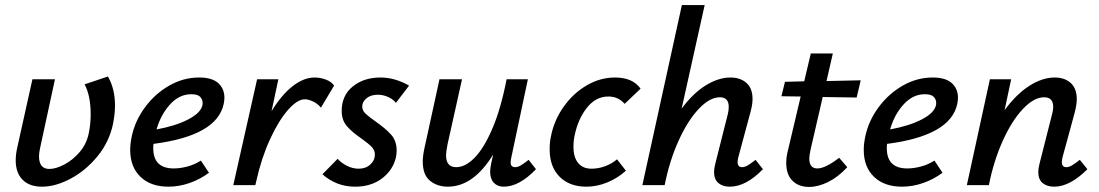

<svg xmlns="http://www.w3.org/2000/svg" viewBox="-20 -731 4338 758"><path d="M139 -150Q134 -128 134 -114Q134 -64 175 -64Q200 -64 233 -81Q266 -98 293.5 -129.5Q321 -161 330 -203Q338 -240 338 -280Q338 -353 314 -398L406 -429Q434 -381 434 -314Q434 -281 426 -241Q411 -170 364.5 -113.5Q318 -57 258.5 -25.5Q199 6 146 6Q96 6 69 -21.5Q42 -49 42 -98Q42 -121 48 -148L108 -418H197Z M866 -345Q866 -334 863 -320Q836 -195 586 -163Q585 -157 585 -146Q585 -66 666 -66Q691 -66 719.5 -73.5Q748 -81 773 -97L805 -49Q770 -23 728.5 -8.5Q687 6 645 6Q575 6 534.5 -33Q494 -72 494 -139Q494 -164 500 -192Q513 -254 552.5 -307.5Q592 -361 648 -393Q704 -425 766 -425Q817 -425 841.5 -403Q866 -381 866 -345ZM780 -324Q780 -339 770 -349Q760 -359 735 -359Q688 -359 651.5 -319Q615 -279 598 -220Q674 -234 723 -259.5Q772 -285 779 -315Q780 -318 780 -324Z M1299 -393 1247 -306Q1235 -321 1216.5 -330Q1198 -339 1183 -339Q1154 -339 1117 -297Q1080 -255 1046 -181Q1012 -107 992 -17L988 0H901L995 -418H1079L1052 -292Q1091 -356 1135 -390.5Q1179 -425 1222 -425Q1244 -425 1266 -417Q1288 -409 1299 -393Z M1253 -43 1313 -104Q1327 -88 1349.5 -76.5Q1372 -65 1396 -65Q1424 -65 1442 -81.5Q1460 -98 1460 -121Q1460 -138 1447.5 -151Q1435 -164 1407 -184Q1369 -210 1349 -233.5Q1329 -257 1329 -293Q1329 -354 1372.5 -389.5Q1416 -425 1482 -425Q1539 -425 1595 -393L1543 -325Q1531 -340 1511.5 -348.5Q1492 -357 1471 -357Q1444 -357 1427 -343Q1410 -329 1410 -310Q1410 -295 1423 -282.5Q1436 -270 1462 -252Q1502 -224 1524 -199.5Q1546 -175 1546 -136Q1546 -124 1543 -109Q1531 -59 1488 -26.5Q1445 6 1382 6Q1308 6 1253 -43Z M2096 -63Q2030 6 1969 6Q1944 6 1929.5 -9.5Q1915 -25 1915 -54Q1915 -63 1919 -85L1927 -121Q1849 6 1748 6Q1707 6 1678 -17Q1649 -40 1649 -94Q1649 -117 1657 -152L1715 -418H1804L1747 -162Q1741 -132 1741 -118Q1741 -71 1781 -71Q1817 -71 1853.5 -108Q1890 -145 1923.5 -222.5Q1957 -300 1980 -418H2064L1999 -111Q1996 -99 1996 -90Q1996 -71 2014 -71Q2024 -71 2036 -78Q2048 -85 2067 -100Z M2382 -350Q2332 -350 2297 -305.5Q2262 -261 2249 -198Q2244 -177 2244 -151Q2244 -110 2262.5 -87.5Q2281 -65 2315 -65Q2343 -65 2369.5 -75Q2396 -85 2416 -102L2451 -57Q2419 -28 2378 -11Q2337 6 2295 6Q2228 6 2189 -33.5Q2150 -73 2150 -141Q2150 -170 2155 -192Q2167 -255 2204.5 -308.5Q2242 -362 2295.5 -393.5Q2349 -425 2408 -425Q2478 -425 2509 -381L2446 -321Q2421 -350 2382 -350Z M2992 -63Q2925 6 2861 6Q2833 6 2816 -8.5Q2799 -23 2799 -52Q2799 -65 2804 -85L2853 -279Q2857 -294 2857 -309Q2857 -347 2822 -347Q2782 -347 2738.5 -301Q2695 -255 2659 -175.5Q2623 -96 2604 0H2516L2672 -711H2762L2671 -302Q2715 -362 2765.5 -393.5Q2816 -425 2864 -425Q2903 -425 2927 -403.5Q2951 -382 2951 -340Q2951 -319 2943 -289L2895 -111Q2892 -99 2892 -91Q2892 -71 2910 -71Q2920 -71 2932 -78Q2944 -85 2963 -100Z M3180 -140Q3175 -117 3175 -105Q3175 -66 3207 -66Q3238 -66 3293 -108L3325 -71Q3289 -32 3249.5 -12.5Q3210 7 3174 7Q3133 7 3108.5 -17.5Q3084 -42 3084 -87Q3084 -110 3089 -130L3141 -350L3065 -351L3079 -408L3155 -410L3181 -520H3268L3243 -411L3378 -414L3362 -346L3228 -348Z M3762 -345Q3762 -334 3759 -320Q3732 -195 3482 -163Q3481 -157 3481 -146Q3481 -66 3562 -66Q3587 -66 3615.5 -73.5Q3644 -81 3669 -97L3701 -49Q3666 -23 3624.5 -8.5Q3583 6 3541 6Q3471 6 3430.5 -33Q3390 -72 3390 -139Q3390 -164 3396 -192Q3409 -254 3448.5 -307.5Q3488 -361 3544 -393Q3600 -425 3662 -425Q3713 -425 3737.5 -403Q3762 -381 3762 -345ZM3676 -324Q3676 -339 3666 -349Q3656 -359 3631 -359Q3584 -359 3547.5 -319Q3511 -279 3494 -220Q3570 -234 3619 -259.5Q3668 -285 3675 -315Q3676 -318 3676 -324Z M4273 -63Q4204 6 4142 6Q4113 6 4096 -8.5Q4079 -23 4079 -52Q4079 -65 4084 -85L4133 -278Q4138 -296 4138 -309Q4138 -347 4102 -347Q4062 -347 4018.5 -301Q3975 -255 3939 -175.5Q3903 -96 3884 0H3797L3888 -418H3972L3946 -296Q3992 -359 4043.5 -392Q4095 -425 4144 -425Q4183 -425 4207 -403.5Q4231 -382 4231 -339Q4231 -319 4223 -287L4175 -111Q4172 -99 4172 -91Q4172 -71 4190 -71Q4200 -71 4212 -78Q4224 -85 4243 -100Z"/></svg>

Font: Ysabeau Infant Semibold
Style: Italic
Weight: 600
Italic angle: -12°
Designer: Christian Thalmann (Catharsis Fonts)
Version: Version 0.003